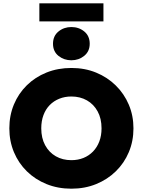

<svg xmlns="http://www.w3.org/2000/svg" viewBox="-20 -1126 863 1161"><path d="M411.5 15Q330 15 261.5 -12.8Q193 -40.5 142.5 -90Q92 -139.5 64.2 -206Q36.5 -272.5 36.5 -350Q36.5 -428 64.2 -494.5Q92 -561 142.5 -610.5Q193 -660 261.5 -687.5Q330 -715 411.5 -715Q493 -715 561.2 -687Q629.5 -659 680.2 -609Q731 -559 759 -492.8Q787 -426.5 787 -350Q787 -272.5 759 -206Q731 -139.5 680.2 -90Q629.5 -40.5 561.2 -12.8Q493 15 411.5 15ZM411.5 -157.5Q451.5 -157.5 484.8 -171Q518 -184.5 542.5 -209.8Q567 -235 580.5 -270.5Q594 -306 594 -350Q594 -409 570.5 -452.2Q547 -495.5 505.8 -519Q464.5 -542.5 411.5 -542.5Q372 -542.5 338.5 -529Q305 -515.5 280.5 -490.5Q256 -465.5 242.8 -429.8Q229.5 -394 229.5 -350Q229.5 -291 253 -247.8Q276.5 -204.5 317.5 -181Q358.5 -157.5 411.5 -157.5ZM411.5 -761.5Q367 -761.5 333.8 -788Q300.5 -814.5 300.5 -861.5Q300.5 -908.5 333.5 -935.5Q366.5 -962.5 411.5 -962.5Q457 -962.5 489.8 -935.5Q522.5 -908.5 522.5 -861.5Q522.5 -815.5 489.5 -788.5Q456.5 -761.5 411.5 -761.5ZM218 -996.5V-1106H605.5V-996.5Z"/></svg>

Font: Geologica Cursive ExtraBold
Style: Regular
Weight: 800
Designer: Sindre Bremnes, Frode Helland
Foundry: Monokrom Skriftforlag AS
Version: Version 1.010;gftools[0.9.28]